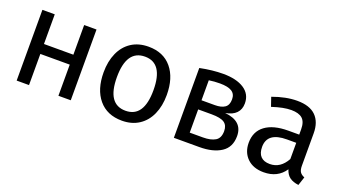

<svg xmlns="http://www.w3.org/2000/svg" viewBox="-52 -936 2369 1344"><g transform="rotate(20 1133.0 -263.5)"><path d="M403 -232H184V0H92V-527H184V-306H403V-527H495V0H403Z M1114 -264Q1114 -182 1086 -119.5Q1058 -57 1005 -22.5Q952 12 879 12Q768 12 706 -62Q644 -136 644 -263Q644 -345 672 -407.5Q700 -470 753 -504.5Q806 -539 880 -539Q991 -539 1052.5 -465Q1114 -391 1114 -264ZM743 -263Q743 -62 879 -62Q1015 -62 1015 -264Q1015 -465 880 -465Q743 -465 743 -263Z M1675 -162Q1675 -79 1614.5 -39.5Q1554 0 1453 0H1263V-520Q1356 -539 1436 -539Q1534 -539 1591 -502Q1648 -465 1648 -396Q1648 -351 1621 -323Q1594 -295 1541 -286Q1675 -273 1675 -162ZM1355 -462V-313H1454Q1502 -313 1528 -331Q1554 -349 1554 -392Q1554 -432 1525 -450Q1496 -468 1437 -468Q1395 -468 1355 -462ZM1578 -164Q1578 -207 1550 -226Q1522 -245 1455 -245H1355V-72H1453Q1512 -72 1545 -92Q1578 -112 1578 -164Z M2216 -52 2195 12Q2154 7 2129 -11Q2104 -29 2092 -67Q2039 12 1935 12Q1857 12 1812 -32Q1767 -76 1767 -147Q1767 -231 1827.5 -276Q1888 -321 1999 -321H2080V-360Q2080 -416 2053 -440Q2026 -464 1970 -464Q1912 -464 1828 -436L1805 -503Q1903 -539 1987 -539Q2080 -539 2126 -493.5Q2172 -448 2172 -364V-123Q2172 -91 2183 -75.5Q2194 -60 2216 -52ZM2080 -139V-260H2011Q1865 -260 1865 -152Q1865 -105 1888 -81Q1911 -57 1956 -57Q2035 -57 2080 -139Z"/></g></svg>

Font: Fira Sans
Style: Regular
Weight: 400
Designer: bBox Type GmbH & Carrois Corporate GbR & Edenspiekermann AG
Foundry: bBox Type GmbH & Carrois Corporate GbR & Edenspiekermann AG
Version: Version 4.301